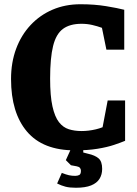

<svg xmlns="http://www.w3.org/2000/svg" viewBox="-20 -688 644 904"><path d="M333 20Q182 20 107 -68.5Q32 -157 32 -316Q32 -394 56 -458.5Q80 -523 124 -570Q168 -617 227.5 -642.5Q287 -668 359 -668Q425 -668 479.5 -659Q534 -650 565 -642V-454H481L460 -557Q438 -565 414 -570.5Q390 -576 364 -576Q309 -576 276.5 -552Q244 -528 230 -471.5Q216 -415 216 -318Q216 -236 227 -187Q238 -138 257.5 -113Q277 -88 304 -79.5Q331 -71 364 -71Q380 -71 397 -73Q414 -75 431 -79Q448 -83 463 -89L487 -215H569V-25Q550 -17 517.5 -6Q485 5 439 12.5Q393 20 333 20ZM337 196Q308 196 288.5 191Q269 186 249 176L271 126Q291 134 304.5 137Q318 140 334 140Q345 140 353 136Q361 132 361 116Q361 108 356.5 102.5Q352 97 341 95L314 90L290 66L320 0H372V30L395 36Q427 43 444 57.5Q461 72 461 107Q461 134 448.5 154Q436 174 409 185Q382 196 337 196Z"/></svg>

Font: Faustina Light ExtraBold
Style: Regular
Weight: 800
Version: Version 1.200